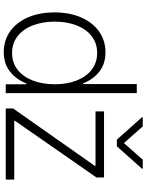

<svg xmlns="http://www.w3.org/2000/svg" viewBox="103 -882 790 1036"><g transform="rotate(90 498.0 -364.0)"><path d="M46.9 -263.7Q46.9 -343.8 73.7 -406Q100.6 -468.3 149.4 -503.2Q198.2 -538.1 261.7 -538.1Q325.7 -538.1 367.9 -503.9Q410.2 -469.7 429.7 -417H433.6V-707H482.4V0H434.6V-110.4H429.7Q409.2 -57.6 366.9 -23.4Q324.7 10.7 260.7 10.7Q197.3 10.7 148.7 -23.9Q100.1 -58.6 73.5 -120.8Q46.9 -183.1 46.9 -263.7ZM434.6 -264.6Q434.6 -331.1 414.3 -382.8Q394 -434.6 356 -463.9Q317.9 -493.2 265.6 -493.2Q213.4 -493.2 175 -463.4Q136.7 -433.6 116.7 -381.6Q96.7 -329.6 96.7 -264.6Q96.7 -199.2 116.7 -146.7Q136.7 -94.2 175 -64.2Q213.4 -34.2 265.6 -34.2Q317.9 -34.2 356 -63.7Q394 -93.3 414.3 -145.5Q434.6 -197.8 434.6 -264.6ZM565.4 -40 875 -480.5V-484.4H581.1V-530.3H937.5V-489.3L631.8 -49.8V-45.9H949.2V0H565.4ZM752 -637.7 841.8 -739.3H890.6V-735.4L769.5 -599.6H733.4L612.3 -735.4V-739.3H662.1Z"/></g></svg>

Font: Pretendard Std ExtraLight
Style: Regular
Weight: 200
Designer: Base glyphs from Inter by Rasmus Andersson; Hangeul glyphs from Noto Sans CJK(Source Han Sans) by Jang Soo-young and Kan
Foundry: Kil Hyung-jin
Version: Version 1.309